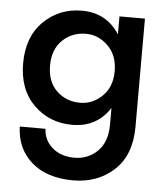

<svg xmlns="http://www.w3.org/2000/svg" viewBox="-51 -516 688 796"><g transform="rotate(5 293.0 -118.0)"><path d="M258 -470Q361 -470 415 -385V-460H521V-10Q521 108 452.5 171Q384 234 283 234Q173 234 109.5 178.5Q46 123 43 31H150Q152 78 187.5 109Q223 140 280 140Q336 140 375.5 101.5Q415 63 415 -10V-79Q361 5 258 5Q164 5 99 -58.5Q34 -122 34 -232Q34 -342 99 -406Q164 -470 258 -470ZM284 -89Q335 -89 375 -127.5Q415 -166 415 -232Q415 -298 375 -337Q335 -376 284 -376Q225 -376 185.5 -337.5Q146 -299 146 -232Q146 -165 185.5 -127Q225 -89 284 -89Z"/></g></svg>

Font: Renner* Medium
Style: Medium
Weight: 500
Version: Version 003.000 ; ttfautohint (v0.97) -l 8 -r 50 -G 200 -x 1